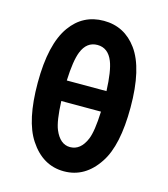

<svg xmlns="http://www.w3.org/2000/svg" viewBox="-112 -830 810 927"><g transform="rotate(15 293.0 -366.0)"><path d="M293 -742.2Q396.5 -742.2 459 -656.2Q524.9 -565.4 524.9 -371.1Q524.9 -180.7 464.8 -90.8Q398.9 9.8 293 9.8Q187 9.8 121.1 -90.8Q61 -181.6 61 -371.1Q61 -564 127 -656.2Q188.5 -742.2 293 -742.2ZM291.5 -110.8Q344.2 -110.8 371.1 -174.8Q388.2 -215.3 392.1 -314.9H193.8Q197.8 -215.3 214.8 -174.8Q241.7 -110.8 291.5 -110.8ZM193.8 -417.5H392.1Q388.2 -517.1 370.1 -562.5Q346.7 -621.6 293 -621.6Q239.3 -621.6 215.8 -562.5Q197.8 -517.1 193.8 -417.5Z"/></g></svg>

Font: Consola Mono
Style: Bold
Weight: 700
Monospace: yes
Designer: Wojciech Kalinowski "wmk69" (wmk69@o2.pl)
Foundry: Wojciech Kalinowski "wmk69" (wmk69@o2.pl)
Version: Version 2.1.0